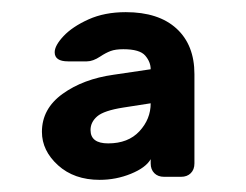

<svg xmlns="http://www.w3.org/2000/svg" viewBox="-20 -725 405 316"><path d="M228 -463Q220 -449 195.5 -439Q171 -429 144 -429Q102 -429 75.5 -453Q49 -477 49 -508Q49 -546 83 -570.5Q117 -595 167 -602L228 -611Q228 -623 219 -633.5Q210 -644 183 -644Q170 -644 162 -641Q154 -638 145 -632Q133 -624 123 -624H92Q70 -624 70 -639Q70 -650 84.5 -665.5Q99 -681 125.5 -693Q152 -705 187 -705Q241 -705 270.5 -678Q300 -651 300 -603V-456Q300 -446 294 -440Q288 -434 278 -434H250Q240 -434 234 -440Q228 -446 228 -456ZM183 -548Q151 -543 140 -533.5Q129 -524 129 -511Q129 -489 158 -489Q191 -489 209.5 -509Q228 -529 228 -555Z"/></svg>

Font: Hezaedrus
Style: Regular
Weight: 400
Designer: Hubert & Fischer
Foundry: Hubert & Fischer
Version: Version 1.10;September 3, 2019;FontCreator 11.5.0.2425 64-bi